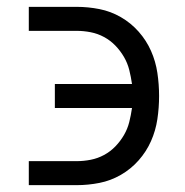

<svg xmlns="http://www.w3.org/2000/svg" viewBox="-20 -540 540 560"><path d="M64 0V-70H204Q224 -70 244.5 -74Q265 -78 283.5 -88Q302 -98 316.5 -113Q331 -128 341.5 -146Q352 -164 357 -184Q362 -204 365 -225H140V-295H365Q362 -316 357 -336Q352 -356 341.5 -374Q331 -392 316.5 -407Q302 -422 283.5 -432Q265 -442 244.5 -446Q224 -450 204 -450H64V-520H204Q237 -520 270 -513.5Q303 -507 332.5 -490Q362 -473 384.5 -447.5Q407 -422 420.5 -391.5Q434 -361 439 -327.5Q444 -294 444 -260Q444 -226 439 -192.5Q434 -159 420.5 -128.5Q407 -98 384.5 -72.5Q362 -47 332.5 -30Q303 -13 270 -6.5Q237 0 204 0Z"/></svg>

Font: Huly
Style: Regular
Weight: 400
Designer: Belleve Invis
Foundry: Belleve Invis
Version: Version 33.2.5; ttfautohint (v1.8.4)